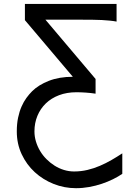

<svg xmlns="http://www.w3.org/2000/svg" viewBox="-20 -733 674 982"><path d="M576.2 -712.9V-622.6Q561.5 -625.5 543 -627.4Q524.4 -629.4 501 -630.6Q477.5 -631.8 448.5 -632.1Q419.4 -632.3 383.3 -632.3H212.4L468.8 -329.1V-253.9Q443.4 -257.8 417.7 -259.5Q392.1 -261.2 371.1 -261.2Q321.8 -261.2 282 -246.1Q242.2 -231 214.4 -204.1Q186.5 -177.2 171.4 -140.6Q156.2 -104 156.2 -61Q156.2 -34.7 163.8 -9.3Q171.4 16.1 185.1 39.1Q198.7 62 217.8 81.1Q236.8 100.1 259.3 114.3Q281.7 128.4 307.1 136.2Q332.5 144 358.9 144Q394 144 427 136.2Q460 128.4 490.7 115.2Q521.5 102.1 550.3 85.4Q579.1 68.8 605.5 51.3V156.2Q584.5 170.4 557.9 183.6Q531.2 196.8 500.7 207Q470.2 217.3 436.5 223.4Q402.8 229.5 368.7 229.5Q309.1 229.5 254.4 207.8Q199.7 186 157.7 147.5Q115.7 108.9 90.8 55.7Q65.9 2.4 65.9 -61Q65.9 -99.6 72.5 -131.1Q79.1 -162.6 90.1 -187.7Q101.1 -212.9 115.2 -232.2Q129.4 -251.5 144 -266.1Q176.8 -298.8 230 -319.6Q283.2 -340.3 352.5 -340.3L107.4 -629.9V-712.9Z"/></svg>

Font: Andika Compact
Style: Regular
Weight: 400
Designer: Victor Gaultney, Annie Olsen, Julie Remington, Don Collingsworth, Eric Hays, Becca Hirsbrunner
Foundry: SIL International
Version: Version 5.000 ; LnSpcTght